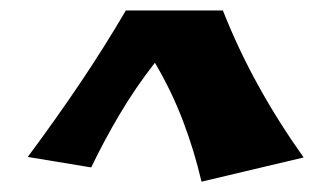

<svg xmlns="http://www.w3.org/2000/svg" viewBox="-20 -732 633 368"><path d="M366.2 -383.8Q352.5 -442.9 330.8 -500Q309.1 -557.1 276.9 -611.8Q239.3 -563.5 209.5 -513.2Q179.7 -462.9 154.8 -411.1L33.2 -431.2Q85.9 -502 132.8 -571.5Q179.7 -641.1 221.2 -711.9H407.2Q436.5 -637.7 475.1 -567.9Q513.7 -498 562 -430.2Z"/></svg>

Font: Galindo
Style: Regular
Weight: 400
Version: Version 1.000